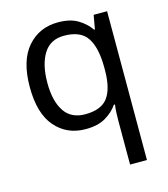

<svg xmlns="http://www.w3.org/2000/svg" viewBox="-116 -637 846 967"><g transform="rotate(-15 307.5 -153.0)"><path d="M442 11Q442 -7 443 -31Q444 -55 447 -72H441Q418 -38 377.5 -14Q337 10 273 10Q176 10 115.5 -59.5Q55 -129 55 -267Q55 -405 116.5 -475.5Q178 -546 276 -546Q339 -546 379 -522Q419 -498 443 -463H447L460 -536H530V240H442ZM290 -63Q373 -63 407.5 -108.5Q442 -154 443 -248V-266Q443 -368 409 -420.5Q375 -473 288 -473Q216 -473 181 -416.5Q146 -360 146 -265Q146 -170 181.5 -116.5Q217 -63 290 -63Z"/></g></svg>

Font: Noto Sans Inscriptional Pahlavi
Style: Regular
Weight: 400
Designer: Monotype Design Team
Foundry: Monotype Imaging Inc.
Version: Version 2.003; ttfautohint (v1.8.4.7-5d5b)